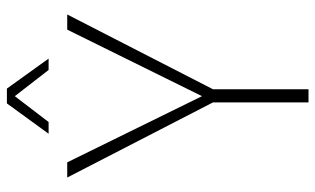

<svg xmlns="http://www.w3.org/2000/svg" viewBox="-199 -716 915 557"><g transform="rotate(-90 258.5 -437.5)"><path d="M240 -277 22 -700H66L258 -309L451 -700H495L278 -277V0H240ZM237 -875H280L367 -754H334L258 -852L183 -754H149Z"/></g></svg>

Font: Sarabun Thin
Style: Regular
Weight: 250
Designer: Suppakit Chalermlarp | Katatrad Co.,Ltd.
Foundry: Cadson Demak Co.,Ltd.
Version: Version 1.000; ttfautohint (v1.6)